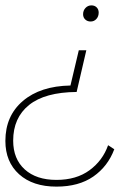

<svg xmlns="http://www.w3.org/2000/svg" viewBox="-32 -522 509 714"><path d="M308 -502Q320 -502 327.5 -494.5Q335 -487 335 -475Q335 -461 326.5 -451.5Q318 -442 305 -442Q293 -442 285 -449.5Q277 -457 277 -469Q277 -483 286 -492.5Q295 -502 308 -502ZM289 -335 253 -180Q135 -179 76 -131.5Q17 -84 17 1Q17 69 60 108Q103 147 178 147Q252 147 301 111Q350 75 370 18L393 33Q369 97 315 134.5Q261 172 178 172Q90 172 39 126Q-12 80 -12 2Q-12 -91 53 -146.5Q118 -202 230 -204L261 -335Z"/></svg>

Font: Elaine Sans ExtraLight
Style: Italic
Weight: 275
Italic angle: -13°
Designer: Wei Huang
Foundry: Wei Huang
Version: Version 2.001;December 24, 2019;FontCreator 12.0.0.2547 64-b